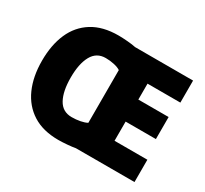

<svg xmlns="http://www.w3.org/2000/svg" viewBox="-147 -942 1251 1170"><g transform="rotate(30 478.5 -357.5)"><path d="M379 -725Q406 -725 442.5 -722Q479 -719 501 -714H909V-559H678V-447H891V-292H678V-157H909V0H497Q476 4 440 7Q404 10 378 10Q270 10 197.5 -36Q125 -82 88 -165Q51 -248 51 -359Q51 -470 87 -552Q123 -634 196 -679.5Q269 -725 379 -725ZM380 -567Q316 -567 285 -511Q254 -455 254 -358Q254 -261 284.5 -206Q315 -151 379 -151Q410 -151 438.5 -156.5Q467 -162 485 -172V-543Q469 -554 440 -560.5Q411 -567 380 -567Z"/></g></svg>

Font: Noto Sans Bengali UI Black
Style: Regular
Weight: 900
Designer: Jelle Bosma - Monotype Design Team
Foundry: Monotype Imaging Inc.
Version: Version 2.003; ttfautohint (v1.8.4.7-5d5b)